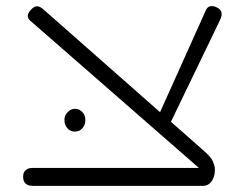

<svg xmlns="http://www.w3.org/2000/svg" viewBox="-20 -593 794 623"><path d="M639 10 645 -31 78 -526Q68 -535 70.5 -545Q73 -555 84 -565Q92 -572 98.5 -572.5Q105 -573 112 -569Q119 -565 126 -558L640 -105Q665 -83 670.5 -70Q676 -57 677 -49Q678 -38 676 -27.5Q674 -17 669 -8.5Q664 0 656.5 5Q649 10 639 10ZM85 10Q75 10 68.5 6.5Q62 3 58.5 -3.5Q55 -10 55 -19Q55 -29 58.5 -35Q62 -41 68.5 -44.5Q75 -48 84 -48H661L639 10ZM527 -182 485 -197 649 -562Q653 -569 658.5 -571.5Q664 -574 671.5 -573Q679 -572 687 -567Q694 -563 697 -557Q700 -551 699 -543.5Q698 -536 693 -526ZM223 -166Q208 -166 198.5 -177Q189 -188 189 -204Q189 -218 199.5 -229Q210 -240 223 -240Q237 -240 247 -229.5Q257 -219 257 -204Q257 -188 247.5 -177Q238 -166 223 -166Z"/></svg>

Font: Fredoka Expanded Light
Style: Regular
Weight: 300
Width: 7
Designer: Ben Nathan
Foundry: Milena B. Brandão, Ben Nathan
Version: Version 2.001